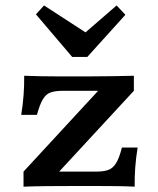

<svg xmlns="http://www.w3.org/2000/svg" viewBox="-20 -700 591 720"><path d="M68.2 0V-56.5L348 -359.5H215.7Q188.5 -359.5 170.9 -353.7Q153.4 -348 141.6 -329.1Q129.7 -310.2 118.4 -269.2H59.6Q66 -309.2 68.5 -344.1Q71.1 -379 70.7 -415.9Q103 -414.7 134.8 -414.1Q166.6 -413.5 198.6 -413.5H215.7H314.8Q359.9 -413.5 401 -414.3Q442.1 -415.1 482 -415.9V-359.5L201.9 -56.5H340Q367.2 -56.5 384.7 -62.2Q402.3 -67.9 414.5 -86.9Q426.8 -105.8 437.2 -146.8H496.1Q489.7 -106.7 487.1 -71.8Q484.6 -36.9 485 0Q453 -1.6 421.2 -2Q389.5 -2.4 357.1 -2.4H340H240.8Q198.1 -2.4 153.7 -2Q109.3 -1.6 68.2 0ZM417.3 -679.6 450.2 -644.6 307.3 -486.4H250.8L114.8 -646.2L145.1 -679.6L330.4 -559.3L265.6 -548.3Z"/></svg>

Font: Playfair 5pt SemiExpanded Light
Style: Regular
Weight: 300
Width: 6
Designer: Claus Eggers Sørensen
Foundry: Claus Eggers Sørensen
Version: Version 2.203